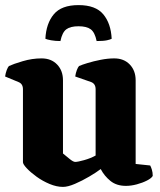

<svg xmlns="http://www.w3.org/2000/svg" viewBox="-20 -729 626 753"><path d="M227 4Q202 4 174.5 -7.5Q147 -19 123.5 -36Q100 -53 85 -69Q70 -85 70 -93V-379Q70 -400 53 -407L0 -429Q2 -443 6.5 -454.5Q11 -466 15 -470Q32 -478 69 -489Q106 -500 143 -500Q181 -500 204 -476Q227 -452 227 -414V-127Q237 -119 252 -106.5Q267 -94 275 -94Q285 -94 310 -101Q335 -108 355 -119V-379Q355 -400 338 -407L275 -429Q277 -443 281.5 -454.5Q286 -466 290 -470Q301 -475 324 -482Q347 -489 375 -494.5Q403 -500 428 -500Q466 -500 489 -476Q512 -452 512 -414V-86L569 -80Q572 -75 575.5 -64Q579 -53 579 -39Q574 -30 556.5 -21Q539 -12 516.5 -6Q494 0 474 0Q437 0 413 -19.5Q389 -39 375 -66Q358 -53 330 -36.5Q302 -20 274 -8Q246 4 227 4ZM288 -709Q355 -709 385 -673Q415 -637 418 -577Q413 -574 399.5 -571Q386 -568 359 -568Q352 -602 336 -614Q320 -626 288 -626Q256 -626 240 -614Q224 -602 217 -568Q197 -568 180.5 -571Q164 -574 158 -577Q161 -637 191 -673Q221 -709 288 -709Z"/></svg>

Font: Texturina 72pt Black
Style: Regular
Weight: 900
Designer: Guillermo Torres Carreño
Foundry: Omnibus-Type
Version: Version 1.002; ttfautohint (v1.8.3)